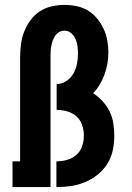

<svg xmlns="http://www.w3.org/2000/svg" viewBox="-20 -763 540 783"><path d="M31 0V-105H62V-530Q62 -556 65.5 -582.5Q69 -609 78.5 -633.5Q88 -658 104 -680Q120 -702 142 -716.5Q164 -731 190 -737Q216 -743 242 -743Q267 -743 292 -738Q317 -733 338.5 -720Q360 -707 376 -687.5Q392 -668 402.5 -645.5Q413 -623 417.5 -598Q422 -573 422 -548Q422 -526 418 -503.5Q414 -481 406.5 -460Q399 -439 387.5 -419.5Q376 -400 360 -383Q381 -369 398.5 -350Q416 -331 427 -308.5Q438 -286 442 -260.5Q446 -235 446 -210Q446 -180 440 -150.5Q434 -121 418 -95.5Q402 -70 378.5 -51Q355 -32 327.5 -20.5Q300 -9 270.5 -4.5Q241 0 211 0H210V-105H211Q232 -105 253.5 -111Q275 -117 291.5 -131.5Q308 -146 315 -167Q322 -188 322 -210Q322 -232 315 -253Q308 -274 291.5 -288.5Q275 -303 253.5 -309Q232 -315 211 -315V-420Q232 -420 250.5 -432.5Q269 -445 279.5 -463.5Q290 -482 294 -503Q298 -524 298 -545Q298 -560 296 -575Q294 -590 288 -604Q282 -618 270 -628Q258 -638 243 -638Q231 -638 221 -632Q211 -626 205 -617Q199 -608 195 -597Q191 -586 189 -575Q187 -564 186.5 -552.5Q186 -541 186 -530V0Z"/></svg>

Font: Iosevka Slab Extrabold
Style: Regular
Weight: 800
Monospace: yes
Designer: Belleve Invis
Foundry: Belleve Invis
Version: Version 11.1.1; ttfautohint (v1.8.3)